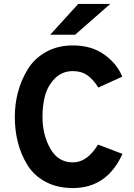

<svg xmlns="http://www.w3.org/2000/svg" viewBox="-20 -941 680 972"><path d="M376 -921H538L360 -765H234ZM349 11Q270 11 211 -20.5Q152 -52 119 -105.5Q86 -159 70.5 -220Q55 -281 55 -350Q55 -414 71 -474.5Q87 -535 120 -589.5Q153 -644 212 -677.5Q271 -711 349 -711Q443 -711 507.5 -665Q572 -619 599 -553L478 -498Q450 -541 421 -561Q392 -581 349 -581Q294 -581 257.5 -543.5Q221 -506 208 -456.5Q195 -407 195 -350Q195 -259 234.5 -189Q274 -119 349 -119Q422 -119 476 -209L600 -162Q522 11 349 11Z"/></svg>

Font: OVRPSS Recut ExtraBold
Style: Regular
Weight: 800
Designer: Giant Group
Foundry: Giant Group
Version: Version 1.001;hotconv 1.0.109;makeotfexe 2.5.65596